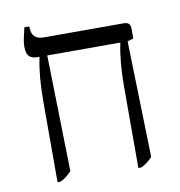

<svg xmlns="http://www.w3.org/2000/svg" viewBox="-75 -717 744 793"><g transform="rotate(-10 296.5 -320.0)"><path d="M514 -523 489 -516 502 -29Q487 -14 478 -7Q469 0 454 7H442V-333Q442 -438 458 -513V-516H152L163 -29Q148 -14 139 -7Q130 0 115 7H103V-332Q103 -438 119 -513V-516H113Q88 -516 76.5 -527.5Q65 -539 65 -567Q65 -587 71.5 -613.5Q78 -640 79 -647H100V-642Q100 -592 151 -592H487Q514 -592 514 -566Z"/></g></svg>

Font: Noto Serif Hebrew Light
Style: Regular
Weight: 300
Designer: Monotype Design Team
Foundry: Monotype Imaging Inc.
Version: Version 1.000